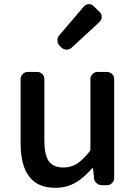

<svg xmlns="http://www.w3.org/2000/svg" viewBox="-20 -899 659 932"><path d="M248 12.7Q80.1 12.7 80.1 -204.1V-515.6Q80.1 -529.3 90.3 -539.6Q100.6 -549.8 114.3 -549.8H160.2Q174.8 -549.8 185.1 -539.6Q195.3 -529.3 195.3 -515.6V-217.8Q195.3 -147.5 216.8 -116.7Q238.3 -85.9 287.1 -85.9Q324.2 -85.9 353 -104Q381.8 -122.1 416 -165Q418.9 -168 418.9 -172.9V-515.6Q418.9 -529.3 429.2 -539.6Q439.5 -549.8 454.1 -549.8H499Q513.7 -549.8 523.9 -539.6Q534.2 -529.3 534.2 -515.6V-35.2Q534.2 -20.5 523.9 -10.3Q513.7 0 499 0H474.6Q460 0 448.7 -9.8Q437.5 -19.5 436.5 -34.2L431.6 -81.1Q430.7 -83 429.2 -83Q427.7 -83 426.8 -82Q386.7 -35.2 344.2 -11.2Q301.8 12.7 248 12.7ZM328.1 -668Q318.4 -658.2 303.7 -658.2Q303.7 -658.2 302.7 -658.2Q289.1 -658.2 278.3 -668L269.5 -676.8Q258.8 -687.5 258.8 -703.1Q258.8 -716.8 267.6 -727.5L386.7 -867.2Q395.5 -877.9 410.2 -878.9Q411.1 -878.9 412.1 -878.9Q424.8 -878.9 433.6 -870.1L463.9 -840.8Q473.6 -831.1 473.6 -817.4Q473.6 -802.7 463.9 -793Z"/></svg>

Font: Gen Jyuu GothicL Medium
Style: Regular
Weight: 500
Designer: [Source Han Sans]
Ryoko NISHIZUKA  (kana & ideographs); Paul D. Hunt (Latin, Greek & Cyrillic); Wenlong ZHANG  (bopomofo
Version: Version 1.002.20150607